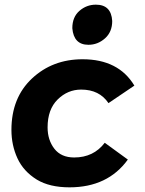

<svg xmlns="http://www.w3.org/2000/svg" viewBox="-20 -797 622 823"><path d="M359 -605Q296 -605 290 -676Q290 -724 320.5 -750.5Q351 -777 391 -777Q457 -777 461 -707Q461 -660 430 -632.5Q399 -605 359 -605ZM278 6Q192.5 6 138 -27Q80.5 -62.5 54.8 -118.5Q29 -174.5 29 -240Q29 -378 117 -460.5Q205 -543 334 -543Q488 -543 556 -430L445 -355Q406 -413 328 -413Q270 -413 227 -370.5Q184 -328 184 -251Q184 -197 213 -159.5Q242 -122 298 -122Q381 -122 429 -185L528 -113Q442 6 278 6Z"/></svg>

Font: Argentum Sans SemiBold
Style: Italic
Weight: 600
Italic angle: -11°
Designer: Julieta Ulanovsky (font), Cristiano Sobral (main changes and remaster)
Foundry: Julieta Ulanovsky (font), Cristiano Sobral (main changes and remaster)
Version: Version 2.007;June 15, 2022;FontCreator 14.0.0.2814 64-bit; 